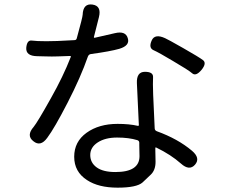

<svg xmlns="http://www.w3.org/2000/svg" viewBox="-20 -814 1040 885"><path d="M381 16Q322 -22 322 -91.5Q322 -161 379 -202Q436 -243 522 -243Q576 -243 615 -234Q620 -233 620 -238L611 -431Q609 -483 648 -483Q687 -483 685.5 -458Q684 -433 686 -377L693 -223Q693 -213 703 -209Q800 -174 865 -119Q905 -85 879 -55Q853 -25 814 -60Q768 -101 700 -134Q696 -136 696 -131V-120Q697 -94 697 -68Q697 -30 675 -9Q656 9 637 27Q610 51 522 51Q434 51 381 16ZM512 -21Q623 -21 623 -94Q623 -120 622 -146V-156Q622 -165 613 -168Q574 -180 519.5 -180Q465 -180 430.5 -157.5Q396 -135 396 -99.5Q396 -64 425.5 -42.5Q455 -21 512 -21ZM198 -179Q167 -136 134 -163Q100 -189 135 -229Q153 -251 215 -362Q271 -461 306 -551Q308 -556 303 -556L246 -554Q219 -553 192 -554L151 -555Q99 -556 101 -593Q104 -630 126.5 -627Q149 -624 194 -624Q219 -624 244 -625L323 -629Q332 -629 334 -638Q361 -736 361 -746Q363 -799 406 -793Q449 -787 436 -735L413 -644Q412 -639 417 -640L509 -661Q559 -673 569 -638Q580 -604 530 -589Q488 -577 400 -565Q389 -564 385 -553Q352 -458 291.5 -340.5Q231 -223 198 -179ZM909 -492Q883 -461 866 -476Q849 -491 777 -533Q712 -572 688 -582.5Q664 -593 679 -627Q693 -660 741 -638Q753 -633 825 -592Q897 -551 915.5 -537Q934 -523 909 -492Z"/></svg>

Font: Resource Han Rounded HK
Style: Regular
Weight: 400
Designer: Cyano Hao (round all glyphs); Ryoko NISHIZUKA  (kana, bopomofo & ideographs); Paul D. Hunt (Latin, Greek & Cyrillic); Sa
Foundry: Cyano Hao
Version: 0.990